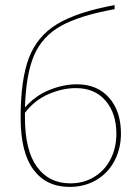

<svg xmlns="http://www.w3.org/2000/svg" viewBox="-20 -731 543 754"><path d="M455 -207Q455 -148 430 -100Q405 -52 359 -24.5Q313 3 253 3Q162 3 111.5 -64.5Q61 -132 61 -269Q61 -418 93.5 -503.5Q126 -589 204.5 -636.5Q283 -684 430 -711V-695Q292 -670 219 -629Q146 -588 114 -514Q82 -440 78 -309Q118 -355 173.5 -377.5Q229 -400 282 -400Q362 -400 408.5 -347Q455 -294 455 -207ZM437 -206Q437 -286 394.5 -335.5Q352 -385 278 -385Q226 -385 171 -361.5Q116 -338 78 -288V-269Q78 -141 125 -76Q172 -11 256 -11Q309 -11 350.5 -36.5Q392 -62 414.5 -106.5Q437 -151 437 -206Z"/></svg>

Font: Ysabeau Infant Thin
Style: Regular
Weight: 200
Designer: Christian Thalmann (Catharsis Fonts)
Version: Version 0.003